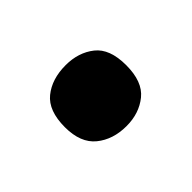

<svg xmlns="http://www.w3.org/2000/svg" viewBox="-46 -533 363 363"><g transform="rotate(-45 135.0 -351.5)"><path d="M52 -351Q52 -395 75.5 -414Q99 -433 136 -433Q170 -433 193.5 -414.5Q217 -396 217 -352Q217 -308 193.5 -289Q170 -270 136 -270Q100 -270 76 -289.5Q52 -309 52 -351Z"/></g></svg>

Font: Noto Sans Bengali SemiCondensed
Style: Bold
Weight: 700
Width: 4
Designer: Jelle Bosma - Monotype Design Team
Foundry: Monotype Imaging Inc.
Version: Version 2.003